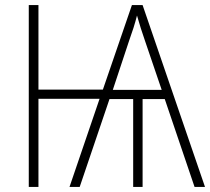

<svg xmlns="http://www.w3.org/2000/svg" viewBox="-20 -734 825 754"><path d="M540 -714H498L384 -382H131V-714H93V0H131V-346H371L253 0H293L410 -345H503V0H540V-345H627L744 0H785ZM518 -673C527 -641 538 -606 550 -572L615 -381H423L486 -571C500 -610 510 -641 518 -673Z"/></svg>

Font: Noto Sans SemiCondensed ExtraLight
Style: Regular
Weight: 200
Width: 4
Designer: Monotype Design Team
Foundry: Monotype Imaging Inc.
Version: Version 2.013